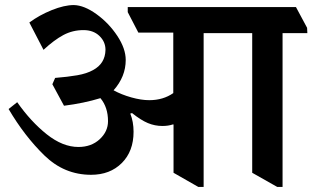

<svg xmlns="http://www.w3.org/2000/svg" viewBox="-20 -691 1235 759"><path d="M1195 -560H1097V48H1076L977 -8V-560H785V48H764L666 -8V-199H663Q645 -193 622 -193Q592 -193 564.5 -204.5Q537 -216 502 -244L495 -242Q508 -210 508 -170Q508 -93 461.5 -46.5Q415 0 340 0Q234 0 155.5 -76.5Q77 -153 14 -260L48 -287Q102 -210 165 -160Q228 -110 290 -110Q341 -110 374 -140.5Q407 -171 407 -212Q407 -267 377 -303Q312 -283 233 -273L187 -358L198 -383Q248 -387 285.5 -393.5Q323 -400 348 -414Q396 -440 397 -494Q397 -526 373 -549Q349 -572 310 -572Q267 -572 230.5 -552.5Q194 -533 152 -494L96 -602Q135 -631 184.5 -651Q234 -671 272 -671Q313 -670 361.5 -635Q410 -600 443.5 -549.5Q477 -499 477 -454Q477 -388 429 -334Q460 -317 499 -306Q538 -295 570 -295Q625 -295 665 -323V-562H527L485 -643V-663H1150L1194 -581Z"/></svg>

Font: Martel ExtraBold
Style: Regular
Weight: 800
Designer: Dan Reynolds
Foundry: Dan Reynolds
Version: Version 1.001; ttfautohint (v1.1) -l 5 -r 5 -G 72 -x 0 -D la